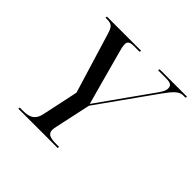

<svg xmlns="http://www.w3.org/2000/svg" viewBox="-175 -894 1073 1073"><g transform="rotate(45 362.0 -357.0)"><path d="M104 0H415L417 -10H394C352 -10 322 -16 322 -50C322 -56 324 -70 326 -78L372 -291L612 -628C649 -679 673 -704 703 -704H722L724 -714H507L505 -704H568C604 -704 617 -694 617 -673C617 -655 608 -638 586 -608L436 -397C413 -365 390 -333 368 -301C357 -339 347 -379 336 -417L281 -619C274 -643 270 -660 270 -677C270 -694 282 -704 309 -704H359L361 -714H91L89 -704H102C141 -704 150 -690 162 -651L271 -293L225 -77C212 -17 173 -10 129 -10H106Z"/></g></svg>

Font: Noto Serif Display
Style: Italic
Weight: 400
Italic angle: -12°
Designer: Monotype Design Team
Foundry: Monotype Imaging Inc.
Version: Version 2.009